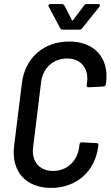

<svg xmlns="http://www.w3.org/2000/svg" viewBox="-20 -911 541 939"><path d="M218 -879 275 -772C278 -767 281 -766 286 -766H369C373 -766 377 -767 381 -772L467 -879C471 -885 469 -891 462 -891H403C398 -891 394 -888 391 -884L337 -812C336 -810 332 -810 332 -812L295 -884C292 -888 289 -891 284 -891H226C218 -891 214 -885 218 -879ZM230 8C353 8 445 -72 460 -194L461 -201C462 -207 459 -211 453 -211L379 -215C374 -215 369 -211 369 -205L367 -191C358 -122 307 -75 240 -75C172 -75 133 -122 142 -191L181 -509C189 -578 240 -625 308 -625C375 -625 414 -578 406 -509L404 -494C403 -488 407 -484 413 -484L487 -488C493 -488 497 -493 498 -499L499 -507C514 -629 441 -708 318 -708C194 -708 102 -628 87 -504L49 -197C34 -73 106 8 230 8Z"/></svg>

Font: Barlow Semi Condensed Medium
Style: Italic
Weight: 500
Width: 4
Italic angle: -7°
Designer: Jeremy Tribby
Foundry: Tribby Type
Version: Version 1.422;hotconv 1.0.109;makeotfexe 2.5.65596